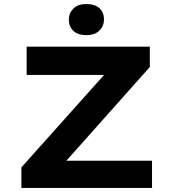

<svg xmlns="http://www.w3.org/2000/svg" viewBox="-20 -931 859 951"><path d="M86 0V-102L543 -613L603 -560H112V-700H722V-599L266 -87L206 -135H733V0ZM408 -757Q366 -757 343.5 -778Q321 -799 321 -834Q321 -866 343.5 -888.5Q366 -911 408 -911Q450 -911 472.5 -890.5Q495 -870 495 -834Q495 -803 472.5 -780Q450 -757 408 -757Z"/></svg>

Font: Lexend Mega SemiBold
Style: Regular
Weight: 600
Designer: Bonnie Shaver-Troup, Thomas Jockin
Foundry: Lexend
Version: Version 1.007